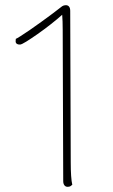

<svg xmlns="http://www.w3.org/2000/svg" viewBox="-20 -713 437 741"><path d="M253 -87Q253 -57 254.5 -34.5Q256 -12 259 0Q256 3 252 5.5Q248 8 241 8Q233 8 228.5 2Q224 -4 224 -14L222 -598Q222 -615 221.5 -629.5Q221 -644 220 -656Q201 -639 175.5 -619Q150 -599 125 -581.5Q100 -564 81.5 -552.5Q63 -541 57 -541Q49 -541 45.5 -543.5Q42 -546 41 -549Q40 -552 40.5 -556Q41 -560 41 -563Q44 -564 58.5 -573Q73 -582 94 -596.5Q115 -611 138.5 -628Q162 -645 183.5 -661Q205 -677 220 -689Q223 -691 226.5 -692Q230 -693 234 -693Q242 -693 246.5 -687.5Q251 -682 251 -671Z"/></svg>

Font: Arima Thin Thin
Style: Regular
Weight: 250
Version: Version 1.100